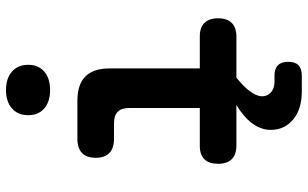

<svg xmlns="http://www.w3.org/2000/svg" viewBox="-213 -595 1026 640"><g transform="rotate(-90 300.0 -275.0)"><path d="M499 -122Q528 -122 543.5 -106.5Q559 -91 559 -61Q559 -31 543.5 -15.5Q528 0 498 0H361L347 12Q323 33 311 52Q299 71 299 86Q299 103 312 115Q325 127 348 127H369Q391 127 402.5 138.5Q414 150 414 173Q414 196 402.5 207Q391 218 368 218H315Q256 218 221.5 189Q187 160 187 114Q187 80 213 47Q235 21 270 0H135Q105 0 89.5 -15.5Q74 -31 74 -61Q74 -91 89 -106.5Q104 -122 134 -122H260V-357Q260 -383 247.5 -395.5Q235 -408 210 -408H157Q126 -408 110 -423.5Q94 -439 94 -469Q94 -499 110 -514.5Q126 -530 157 -530H284Q339 -530 365.5 -503Q392 -476 392 -422V-122ZM320 -621Q281 -621 258.5 -640.5Q236 -660 236 -694Q236 -728 258.5 -748Q281 -768 320 -768Q359 -768 381.5 -748Q404 -728 404 -694Q404 -660 381.5 -640.5Q359 -621 320 -621Z"/></g></svg>

Font: Maple Mono Normal NL
Style: Bold
Weight: 700
Monospace: yes
Designer: subframe7536
Version: Version 7.000